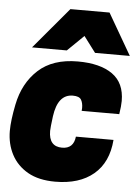

<svg xmlns="http://www.w3.org/2000/svg" viewBox="-55 -823 639 880"><g transform="rotate(5 264.0 -383.0)"><path d="M523 -590H363L308 -663L233 -590H73L233 -780H413ZM232 14Q156 14 106 -14.5Q56 -43 30.5 -91.5Q5 -140 5 -200Q5 -248 20 -322Q40 -422 106.5 -483Q173 -544 288 -544Q391 -544 447.5 -504Q504 -464 504 -381Q504 -358 498 -320H325L326 -333Q326 -357 317 -371.5Q308 -386 279 -386Q210 -386 196 -284Q189 -230 189 -216Q189 -144 250 -144Q303 -144 309 -200H482Q474 -96 408.5 -41Q343 14 232 14Z"/></g></svg>

Font: Tanohe Sans ExtraBold
Style: Italic
Weight: 800
Designer: Village Type and Design LLC & Cristiano Sobral
Foundry: Cooper Hewitt Smithsonian Design Museum
Version: Version 1.00;September 29, 2021;FontCreator 13.0.0.2655 64-b